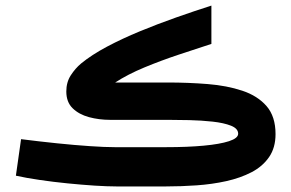

<svg xmlns="http://www.w3.org/2000/svg" viewBox="-20 -670 1046 690"><path d="M577.6 0H397.5Q366.2 0 320.3 -2.9Q274.4 -5.9 223.1 -11Q171.9 -16.1 123.3 -23.2Q74.7 -30.3 37.1 -38.6L55.7 -169.9Q121.1 -161.6 185.1 -155Q249 -148.4 303.2 -144.8Q357.4 -141.1 392.6 -141.1H577.1Q653.8 -141.1 711.9 -146.5Q770 -151.9 803 -162.6Q835.9 -173.3 835.9 -189.5Q835.9 -208 810.1 -218.3Q784.2 -228.5 744.1 -232.9Q704.1 -237.3 661.1 -238.3Q618.2 -239.3 584 -239.3H375.5Q335.9 -239.3 299.8 -249Q263.7 -258.8 241 -281Q218.3 -303.2 218.3 -341.3Q218.3 -374.5 234.4 -399.4Q250.5 -424.3 271.5 -441.9Q309.6 -473.1 364.3 -502.2Q418.9 -531.2 482.9 -557.6Q546.9 -584 612.8 -607.2Q678.7 -630.4 739.7 -649.9V-512.2Q685.5 -494.6 622.3 -473.6Q559.1 -452.6 499 -427.7Q439 -402.8 394 -373.5H582.5Q657.2 -373.5 726.6 -367.9Q795.9 -362.3 850.8 -344Q905.8 -325.7 938 -288.6Q970.2 -251.5 970.2 -188Q970.2 -139.2 947 -105.5Q923.8 -71.8 883.8 -51Q843.8 -30.3 793 -19Q742.2 -7.8 686.8 -3.9Q631.3 0 577.6 0Z"/></svg>

Font: Vazirmatn UI ExtraBold
Style: Regular
Weight: 800
Designer: Saber Rastikerdar
Foundry: Saber Rastikerdar
Version: Version 33.003